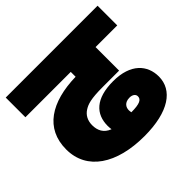

<svg xmlns="http://www.w3.org/2000/svg" viewBox="-154 -787 952 952"><g transform="rotate(-45 322.0 -311.0)"><path d="M351 0C523 0 611 -64 611 -159C611 -238 557 -303 434 -303C311 -303 258 -248 258 -165C258 -156 259 -148 260 -140C220 -155 206 -186 206 -222C206 -255 220 -280 244 -295C266 -309 293 -319 378 -319H492V-484H644V-622H0V-484H318V-450C144 -446 30 -375 30 -228C30 -83 157 0 351 0ZM387 -146C387 -166 399 -188 434 -188C454 -188 468 -178 468 -163C468 -141 448 -130 389 -130C388 -135 387 -141 387 -146Z"/></g></svg>

Font: Noto Sans Black
Style: Italic
Weight: 900
Italic angle: -12°
Designer: Monotype Design Team
Foundry: Monotype Imaging Inc.
Version: Version 2.013